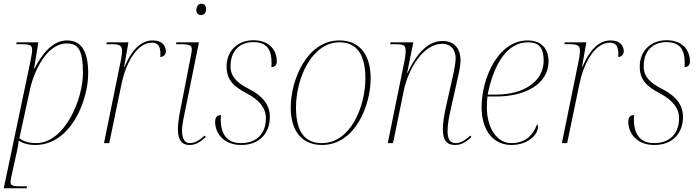

<svg xmlns="http://www.w3.org/2000/svg" viewBox="-21 -761 3725 1021"><path d="M140 -431 -1 240H120L123 230H101C50 230 35 228 35 207C35 199 37 189 40 175L71 35C76 13 77 -1 78 -13C101 1 129 10 166 10C356 10 448 -227 448 -371C448 -488 412 -546 335 -546C259 -546 202 -474 162 -396H160L183 -536H68L65 -526H87C135 -526 150 -523 150 -496C150 -482 146 -461 140 -431ZM171 0C124 0 94 -15 82 -26L139 -288C160 -383 228 -530 334 -530C395 -530 420 -496 420 -371C420 -236 325 0 171 0Z M622 -442 532 0H560L626 -318C646 -414 702 -534 787 -534C814 -534 832 -521 832 -476C832 -470 832 -464 831 -458C847 -458 861 -470 861 -488C861 -514 845 -546 791 -546C723 -546 675 -486 641 -405H639L662 -536H547L545 -526H566C612 -526 628 -522 628 -491C628 -479 626 -463 622 -442Z M1048 -681C1062 -681 1075 -690 1075 -714C1075 -731 1065 -741 1050 -741C1034 -741 1023 -727 1023 -707C1023 -690 1034 -681 1048 -681ZM987 10C1021 10 1045 -7 1073 -32L1067 -40C1039 -15 1017 0 987 0C965 0 947 -18 947 -66C947 -83 949 -102 954 -126L1037 -536H917L915 -526H936C986 -526 999 -520 999 -499C999 -493 998 -487 997 -479L939 -181C932 -147 925 -108 925 -74C925 -27 939 10 987 10Z M1261 10C1364 10 1414 -58 1414 -139C1414 -207 1372 -253 1301 -289C1238 -321 1205 -354 1205 -408C1205 -496 1258 -537 1326 -537C1398 -537 1423 -497 1423 -428C1423 -421 1423 -412 1422 -404C1441 -404 1451 -417 1451 -434C1451 -492 1414 -547 1326 -547C1245 -547 1184 -492 1184 -408C1184 -339 1217 -303 1292 -264C1359 -229 1393 -185 1393 -133C1393 -50 1344 0 1260 0C1188 0 1153 -46 1153 -124C1153 -132 1153 -140 1154 -149C1134 -149 1123 -138 1123 -113C1123 -55 1166 10 1261 10Z M1691 10C1869 10 1950 -203 1950 -343C1950 -488 1877 -546 1784 -546C1608 -546 1525 -331 1525 -190C1525 -53 1594 10 1691 10ZM1691 0C1607 0 1553 -50 1553 -190C1553 -346 1638 -536 1784 -536C1871 -536 1922 -478 1922 -344C1922 -196 1844 0 1691 0Z M2399 10C2428 10 2452 -1 2486 -32L2480 -40C2445 -8 2422 0 2403 0C2369 0 2359 -25 2359 -65C2359 -103 2368 -145 2377 -185L2410 -332C2417 -364 2428 -406 2428 -441C2428 -496 2400 -543 2333 -543C2264 -543 2202 -493 2146 -373H2144L2177 -536H2056L2053 -526H2075C2127 -526 2136 -521 2136 -490C2136 -472 2133 -453 2131 -442L2041 0H2069L2126 -278C2151 -399 2232 -528 2330 -528C2388 -528 2402 -482 2402 -451C2402 -418 2387 -356 2384 -342L2352 -200C2342 -155 2334 -111 2334 -74C2334 -15 2355 10 2399 10Z M2699 10C2784 10 2840 -43 2840 -87C2840 -93 2838 -98 2835 -100C2815 -46 2777 0 2697 0C2625 0 2568 -75 2568 -191C2568 -208 2570 -241 2571 -248H2620C2773 -248 2896 -315 2896 -435C2896 -505 2855 -546 2785 -546C2626 -546 2540 -343 2540 -191C2540 -60 2608 10 2699 10ZM2618 -258H2572C2604 -416 2673 -536 2786 -536C2844 -536 2870 -509 2870 -438C2870 -328 2764 -258 2618 -258Z M3057 -442 2967 0H2995L3061 -318C3081 -414 3137 -534 3222 -534C3249 -534 3267 -521 3267 -476C3267 -470 3267 -464 3266 -458C3282 -458 3296 -470 3296 -488C3296 -514 3280 -546 3226 -546C3158 -546 3110 -486 3076 -405H3074L3097 -536H2982L2980 -526H3001C3047 -526 3063 -522 3063 -491C3063 -479 3061 -463 3057 -442Z M3458 10C3561 10 3611 -58 3611 -139C3611 -207 3569 -253 3498 -289C3435 -321 3402 -354 3402 -408C3402 -496 3455 -537 3523 -537C3595 -537 3620 -497 3620 -428C3620 -421 3620 -412 3619 -404C3638 -404 3648 -417 3648 -434C3648 -492 3611 -547 3523 -547C3442 -547 3381 -492 3381 -408C3381 -339 3414 -303 3489 -264C3556 -229 3590 -185 3590 -133C3590 -50 3541 0 3457 0C3385 0 3350 -46 3350 -124C3350 -132 3350 -140 3351 -149C3331 -149 3320 -138 3320 -113C3320 -55 3363 10 3458 10Z"/></svg>

Font: Noto Serif Display Thin
Style: Italic
Weight: 100
Italic angle: -12°
Designer: Monotype Design Team
Foundry: Monotype Imaging Inc.
Version: Version 2.009